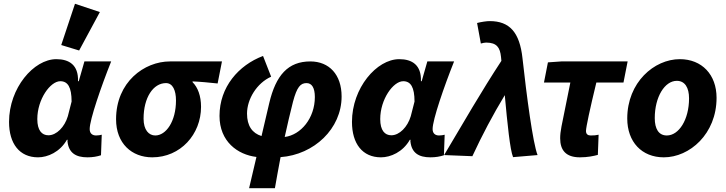

<svg xmlns="http://www.w3.org/2000/svg" viewBox="-20 -823 3852 1019"><path d="M182 12C233 12 298 -16 335 -81H339C339 -78 338 -76 338 -74C344 -11 383 12 444 12C472 12 495 8 516 1L520 -108C511 -106 503 -104 490 -104C471 -104 456 -114 456 -138C456 -188 517 -364 570 -497H428L398 -392H394C397 -478 347 -509 279 -509C159 -509 28 -356 28 -176C28 -60 84 12 182 12ZM237 -105C202 -105 178 -131 178 -191C178 -296 247 -392 300 -392C340 -392 360 -360 360 -284L340 -206C323 -149 280 -105 237 -105ZM400 -555 510 -759 378 -803 305 -584Z M788 12C938 12 1047 -110 1047 -256C1047 -314 1030 -359 1002 -387V-391C1048 -389 1086 -385 1135 -380L1158 -497H882C746 -497 596 -388 596 -190C596 -61 680 12 788 12ZM804 -104C770 -104 742 -133 742 -193C742 -305 793 -382 861 -382C897 -382 914 -343 914 -290C914 -178 861 -104 804 -104Z M1535 -283C1556 -362 1575 -382 1607 -382C1635 -382 1651 -357 1651 -308C1651 -196 1577 -107 1491 -96C1505 -160 1520 -224 1535 -283ZM1302 176H1439C1447 131 1457 73 1469 11C1647 -2 1793 -140 1793 -311C1793 -427 1727 -497 1627 -497C1509 -497 1444 -424 1409 -276L1368 -101C1319 -116 1291 -155 1291 -220C1291 -297 1343 -382 1419 -416L1376 -526C1246 -477 1145 -361 1145 -208C1145 -72 1241 -2 1341 10Z M2002 12C2053 12 2118 -16 2155 -81H2159C2159 -78 2158 -76 2158 -74C2164 -11 2203 12 2264 12C2292 12 2315 8 2336 1L2340 -108C2331 -106 2323 -104 2310 -104C2291 -104 2276 -114 2276 -138C2276 -188 2337 -364 2390 -497H2248L2218 -392H2214C2217 -478 2167 -509 2099 -509C1979 -509 1848 -356 1848 -176C1848 -60 1904 12 2002 12ZM2057 -105C2022 -105 1998 -131 1998 -191C1998 -296 2067 -392 2120 -392C2160 -392 2180 -360 2180 -284L2160 -206C2143 -149 2100 -105 2057 -105Z M2703 11 2833 0C2808 -64 2775 -314 2753 -514C2738 -652 2684 -711 2579 -711C2563 -711 2535 -707 2512 -701L2532 -592C2545 -595 2551 -597 2560 -597C2617 -597 2634 -570 2639 -521C2640 -514 2640 -507 2641 -500C2536 -340 2438 -170 2337 0L2487 6C2539 -106 2596 -214 2659 -318C2673 -165 2687 -27 2703 11Z M3058 12C3099 12 3131 5 3153 -1L3157 -108C3144 -105 3133 -104 3115 -104C3101 -104 3090 -110 3090 -128C3090 -147 3111 -245 3145 -385H3289L3311 -497H2959L2888 -492L2867 -385H3007L2960 -152C2955 -126 2953 -107 2953 -89C2953 -26 2983 12 3058 12Z M3503 12C3640 12 3783 -112 3783 -304C3783 -427 3705 -509 3588 -509C3452 -509 3309 -386 3309 -194C3309 -70 3386 12 3503 12ZM3519 -104C3476 -104 3455 -139 3455 -196C3455 -309 3508 -394 3572 -394C3615 -394 3637 -358 3637 -301C3637 -188 3583 -104 3519 -104Z"/></svg>

Font: Source Sans Pro
Style: Bold Italic
Weight: 700
Italic angle: -11°
Designer: Paul D. Hunt
Foundry: Adobe Systems Incorporated
Version: Version 3.006;hotconv 1.0.111;makeotfexe 2.5.65597